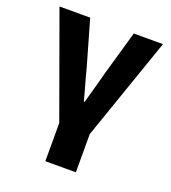

<svg xmlns="http://www.w3.org/2000/svg" viewBox="-126 -590 774 869"><g transform="rotate(20 261.0 -156.0)"><path d="M191.3 183.9V0L12 -496H159.8L222.8 -276.4Q232.2 -238.3 242.7 -202.5Q253.1 -166.8 262.6 -129.1H266.6Q276.4 -166.8 286.9 -202.5Q297.3 -238.3 306.8 -276.4L369.8 -496H510.4L338.2 0V183.9Z"/></g></svg>

Font: Source Sans 3 VF
Style: Regular
Weight: 200
Designer: Paul D. Hunt
Foundry: Adobe
Version: Version 3.046;hotconv 1.0.118;makeotfexe 2.5.65603